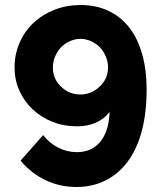

<svg xmlns="http://www.w3.org/2000/svg" viewBox="-20 -736 648 766"><path d="M110 -300Q144 -268 189.5 -250Q235 -232 287 -232Q330 -232 363.5 -247Q397 -262 417 -290Q415 -213 380.5 -171Q346 -129 287 -129Q248 -129 213 -146.5Q178 -164 152 -197L62 -95Q105 -44 162 -17Q219 10 285 10Q349 10 401 -16Q453 -42 490 -92Q565 -195 565 -379Q565 -457 547 -520.5Q529 -584 495 -627Q461 -670 412 -693Q363 -716 301 -716Q246 -716 197.5 -697Q149 -678 113 -644Q77 -610 57.5 -564Q38 -518 38 -467Q38 -418 57 -375Q76 -332 110 -300ZM378 -548Q393 -532 402 -511Q411 -490 411 -467Q411 -422 378 -391Q363 -376 343 -367.5Q323 -359 301 -359Q255 -359 223 -391Q191 -421 191 -467Q191 -490 200 -511Q209 -532 224 -548Q239 -563 259.5 -572Q280 -581 301 -581Q322 -581 342.5 -572Q363 -563 378 -548Z"/></svg>

Font: RT Raleway ExtraBold
Style: Regular
Weight: 400
Designer: Matt McInerney, Pablo Impallari, Rodrigo Fuenzalida — Edited by Milan Moffatt in April 2016
Foundry: Matt McInerney, Pablo Impallari, Rodrigo Fuenzalida — Edited by Milan Moffatt in April 2016
Version: Version 3.001